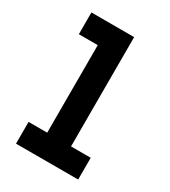

<svg xmlns="http://www.w3.org/2000/svg" viewBox="-134 -574 567 642"><g transform="rotate(30 149.5 -253.0)"><path d="M194 -84H270V0H30V-84H102V-422H29V-506H194Z"/></g></svg>

Font: Arvo
Style: Regular
Weight: 400
Designer: Anton Koovit (Cyrillic Expansion: Cyreal)
Foundry: Anton Koovit, Yassin Baggar
Version: Version 3.000